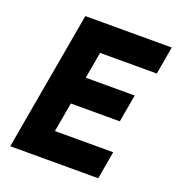

<svg xmlns="http://www.w3.org/2000/svg" viewBox="-130 -823 860 929"><g transform="rotate(20 300.0 -358.0)"><path d="M25.5 0 151.5 -716H596.5L571.5 -573H279.5L203.5 -143H503.5L478.5 0ZM172 -294.5 197 -436.5H507.5L482.5 -294.5Z"/></g></svg>

Font: Google Sans Code
Style: Italic
Weight: 400
Italic angle: -10°
Monospace: yes
Designer: Google Sans Code Authors
Foundry: Google LLC
Version: Version 6.000